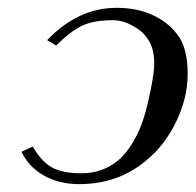

<svg xmlns="http://www.w3.org/2000/svg" viewBox="-20 -463 502 493"><path d="M35.2 -73.2 64 -86.9Q85.9 -48.8 112.8 -33.4Q139.6 -18.1 189 -18.1Q225.6 -18.1 255.4 -33Q285.2 -47.9 305.2 -74Q325.2 -100.1 337.9 -130.1Q350.6 -160.2 358.9 -195.8Q376 -267.6 376 -300.8Q376 -341.8 356.9 -366.2Q345.7 -383.3 320.3 -397.2Q294.9 -411.1 270 -411.1Q221.7 -411.1 192.4 -397.7Q163.1 -384.3 124 -346.2L101.1 -359.9Q180.2 -442.9 279.8 -442.9Q331.1 -442.9 370.6 -425Q410.2 -407.2 434.1 -376Q461.9 -342.3 461.9 -272.9Q461.9 -211.4 431.9 -149.7Q401.9 -87.9 354 -49.8Q282.7 9.8 183.1 9.8Q132.3 9.8 93.3 -12Q54.2 -33.7 35.2 -73.2Z"/></svg>

Font: Common Serif
Style: Italic
Weight: 400
Italic angle: -12°
Designer: Philipp H. Poll, Khaled Hosny
Foundry: Stefan Peev, Context Ltd.
Version: Version 1.026